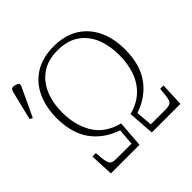

<svg xmlns="http://www.w3.org/2000/svg" viewBox="-237 -897 1068 1068"><g transform="rotate(-45 297.0 -363.0)"><path d="M51 0 45 -139H72L75 -100Q79 -62 88 -49Q97 -36 128 -36H249L257 -133Q162 -165 108.5 -238.5Q55 -312 55 -431Q55 -515 85.5 -582Q116 -649 176.5 -687Q237 -725 326 -725Q413 -725 473 -687.5Q533 -650 564 -584Q595 -518 595 -433Q595 -313 541.5 -239Q488 -165 393 -133L401 -36H518Q551 -36 561 -49Q571 -62 574 -103L578 -139H604L598 0H373L362 -156Q429 -174 470.5 -214Q512 -254 531 -310Q550 -366 550 -433Q550 -507 526 -566Q502 -625 452 -659.5Q402 -694 326 -694Q249 -694 199 -659.5Q149 -625 124 -565.5Q99 -506 99 -431Q99 -331 143 -257Q187 -183 288 -156L276 0ZM-38 -525 -55 -533 -13 -705Q-8 -727 10.5 -725.5Q29 -724 44 -712V-700Z"/></g></svg>

Font: Noto Serif SemiCondensed ExtraLight
Style: Regular
Weight: 200
Width: 4
Designer: Monotype Design Team
Foundry: Monotype Imaging Inc.
Version: Version 2.014